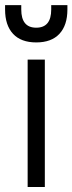

<svg xmlns="http://www.w3.org/2000/svg" viewBox="-27 -744 288 764"><path d="M83 -506.8H151.4V0H83ZM117.2 -575.2Q56.6 -575.2 24.9 -609.4Q-6.8 -643.6 -6.8 -706.1V-723.6H57.6V-706.1Q57.6 -633.8 117.2 -633.8Q176.8 -633.8 176.8 -706.1V-723.6H241.2V-706.1Q241.2 -643.6 209.5 -609.4Q177.7 -575.2 117.2 -575.2Z"/></svg>

Font: Dinish
Style: Regular
Weight: 400
Designer: Bert Driehuis
Foundry: Playbeing
Version: Version 3.006; git-39231f3c-release